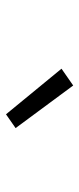

<svg xmlns="http://www.w3.org/2000/svg" viewBox="168 -1002 264 640"><g transform="rotate(90 300.0 -682.0)"><path d="M361 -570 209 -755 265 -794 407 -602Z"/></g></svg>

Font: Iosevka Curly Slab LtExObl
Style: Regular
Weight: 300
Width: 7
Italic angle: -9°
Monospace: yes
Designer: Belleve Invis
Foundry: Belleve Invis
Version: Version 11.1.0; ttfautohint (v1.8.3)